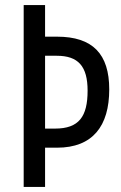

<svg xmlns="http://www.w3.org/2000/svg" viewBox="-20 -734 476 754"><path d="M409 -383C409 -522 344 -590 204 -590H157V-714H73V0H157V-154H204C344 -154 409 -239 409 -383ZM196 -229H157V-515H203C287 -515 324 -474 324 -378C324 -276 290 -229 196 -229Z"/></svg>

Font: Noto Sans Arabic UI XCn
Style: Regular
Weight: 400
Width: 2
Designer: Monotype Design Team, Nadine Chahine and Nizar Qandah
Foundry: Monotype Imaging Inc.
Version: Version 2.010